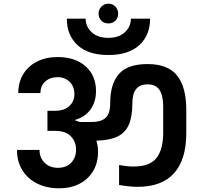

<svg xmlns="http://www.w3.org/2000/svg" viewBox="-20 -1031 1106 1040"><path d="M567 -904Q544 -904 529 -919Q514 -934 514 -957Q514 -980 529.5 -995.5Q545 -1011 567 -1011Q590 -1011 605 -995.5Q620 -980 620 -957Q620 -934 605 -919Q590 -904 567 -904ZM567 -733Q458 -733 400 -786.5Q342 -840 342 -930H444Q444 -887 476.5 -856.5Q509 -826 567 -826Q624 -826 656.5 -856.5Q689 -887 689 -930H793Q793 -840 734.5 -786.5Q676 -733 567 -733ZM779 -684Q890 -684 939.5 -621.5Q989 -559 989 -437V-310Q989 -167 923 -93Q857 -19 725 -19Q685 -19 625 -29V-137Q670 -129 702 -129Q792 -129 828 -175.5Q864 -222 864 -314V-453Q864 -512 844.5 -543Q825 -574 779 -574Q697 -574 697 -473Q697 -400 678 -356Q659 -312 616.5 -291.5Q574 -271 502 -269Q511 -241 511 -209Q511 -149 484.5 -104.5Q458 -60 410.5 -35.5Q363 -11 301 -11Q233 -11 181 -37Q129 -63 100.5 -110Q72 -157 72 -219H194Q194 -177 221.5 -149.5Q249 -122 294 -122Q339 -122 365.5 -149.5Q392 -177 392 -221Q392 -263 364 -292.5Q336 -322 280 -322H237V-431H280Q328 -431 355.5 -456.5Q383 -482 383 -521Q383 -563 357 -588Q331 -613 292 -613Q251 -613 225 -589.5Q199 -566 199 -527H79Q79 -585 106 -629.5Q133 -674 181.5 -698Q230 -722 293 -722Q387 -722 443.5 -672Q500 -622 500 -538Q500 -480 471 -439Q442 -398 388 -382V-378Q397 -376 413 -370H472Q527 -370 552 -392.5Q577 -415 577 -474Q577 -576 624 -630Q671 -684 779 -684Z"/></svg>

Font: Fz Poppins SemBd
Style: Regular
Weight: 600
Designer: Ninad Kale (Devanagari), Jonny Pinhorn (Latin)
Foundry: Indian Type Foundry
Version: Vit hóa bi Vntype.Com & FontZin.Com